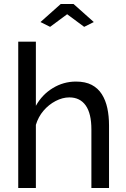

<svg xmlns="http://www.w3.org/2000/svg" viewBox="-20 -938 630 958"><path d="M524 0H436V-292Q436 -372 407.5 -412Q379 -452 326 -452Q292 -452 257.5 -434Q223 -416 197 -385.5Q171 -355 159 -315V0H71V-730H159V-410Q190 -466 243.5 -498.5Q297 -531 359 -531Q406 -531 437.5 -514.5Q469 -498 488 -468Q507 -438 515.5 -398.5Q524 -359 524 -312ZM182 -828 283 -918H347L448 -828L400 -804L315 -867L230 -804Z"/></svg>

Font: Raleway Thin Medium
Style: Regular
Weight: 500
Version: Version 4.026